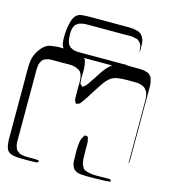

<svg xmlns="http://www.w3.org/2000/svg" viewBox="-118 -884 898 997"><g transform="rotate(15 331.0 -385.0)"><path d="M636 -491V-147Q636 -140 636 -132.5Q636 -125 635 -117Q635 -115 635 -112Q635 -109 634 -107Q632 -105 632 -104Q632 -104 632 -109V-192Q632 -201 632 -225Q632 -249 632 -279.5Q632 -310 632 -341Q632 -372 632 -396Q632 -420 632 -429Q632 -441 631.5 -453Q631 -465 627 -477Q626 -479 626 -482Q626 -485 624 -487Q623 -490 621 -492.5Q619 -495 617 -496Q616 -498 614 -501Q612 -504 610 -505Q606 -508 600.5 -511Q595 -514 590 -515Q578 -520 564.5 -520Q551 -520 539 -520Q524 -520 502.5 -520Q481 -520 459.5 -516Q438 -512 423 -500Q407 -487 395 -469.5Q383 -452 372 -435Q364 -422 355.5 -409.5Q347 -397 339 -383Q334 -375 328.5 -367Q323 -359 317 -351Q314 -348 311.5 -344Q309 -340 306 -338Q304 -337 301 -336.5Q298 -336 296 -335Q295 -335 292 -333.5Q289 -332 288 -333Q287 -333 286 -336Q285 -339 284 -340Q283 -342 281.5 -345Q280 -348 279 -350Q278 -355 278 -360Q278 -365 278 -369Q277 -388 277.5 -406.5Q278 -425 278 -444Q277 -452 277 -461.5Q277 -471 274 -479Q272 -488 266 -498Q260 -505 252 -509Q244 -513 236 -516Q220 -521 201 -520.5Q182 -520 165 -520H133Q120 -520 106 -520Q92 -520 80 -516Q76 -515 70 -511.5Q64 -508 61 -505Q58 -502 55 -496Q52 -490 50 -486Q47 -479 46.5 -470.5Q46 -462 45 -454V-86Q45 -74 45 -61.5Q45 -49 49 -38Q50 -34 52.5 -28Q55 -22 58 -19Q61 -16 65 -14Q67 -12 69.5 -10Q72 -8 75 -6L88 -3Q101 0 114 0Q127 0 140 0Q148 0 155.5 0Q163 0 170 1Q173 2 178 2Q180 2 179 5Q178 6 177 9.5Q176 13 174 14Q173 15 169 14.5Q165 14 163 15Q157 15 151 15.5Q145 16 139 16Q119 16 98 16Q77 16 57 14Q44 13 31.5 8Q19 3 11 -8Q10 -10 9 -13Q8 -16 7 -18Q3 -29 2 -40Q1 -51 0 -62V-369Q0 -384 -0.5 -409Q-1 -434 0 -459Q1 -484 5 -499Q10 -522 27.5 -547.5Q45 -573 67 -584Q77 -588 87.5 -589.5Q98 -591 108 -592Q122 -594 136.5 -593.5Q151 -593 164 -593Q180 -593 195 -593.5Q210 -594 225 -592Q233 -591 242 -589Q251 -587 257 -583Q260 -581 262.5 -578Q265 -575 267 -572L274 -566Q275 -565 275 -562.5Q275 -560 276 -558Q278 -551 279 -545.5Q280 -540 281 -532Q283 -514 282 -496Q281 -478 282 -461Q282 -457 282.5 -453Q283 -449 283 -445Q283 -441 284 -439Q285 -438 288 -436Q291 -434 292 -432Q293 -431 295.5 -428.5Q298 -426 299 -426Q300 -426 302 -428Q304 -430 305 -431Q315 -438 322 -448Q336 -468 349 -488Q362 -508 375 -528Q388 -547 405.5 -563Q423 -579 445 -586Q467 -594 492 -593.5Q517 -593 539 -593Q554 -593 570 -592.5Q586 -592 600 -587Q603 -586 606.5 -585Q610 -584 612 -582Q614 -581 616 -578.5Q618 -576 620 -574Q622 -572 624 -569.5Q626 -567 627 -565Q629 -563 629.5 -559Q630 -555 631 -552Q636 -538 636 -523Q636 -508 636 -491ZM534 15Q512 16 478.5 16.5Q445 17 422 16Q414 15 405 14.5Q396 14 388 11Q385 10 382.5 8Q380 6 377 5Q376 3 374 2Q372 1 370 0Q368 -2 367 -4.5Q366 -7 364 -9Q359 -18 357 -28Q355 -38 355 -48Q354 -71 354 -95Q354 -119 357 -141Q359 -161 370 -177Q371 -179 373 -182Q375 -185 376 -186L384 -185Q385 -184 388 -184Q391 -184 392 -183Q394 -181 394 -176Q398 -166 399 -152Q399 -130 399 -108Q399 -86 400 -64Q401 -54 403 -44Q405 -34 411 -26Q413 -20 416 -17Q423 -10 432 -7.5Q441 -5 449 -3Q468 1 489 0.5Q510 0 529 0H561Q564 3 567 9Q569 11 569 11Q569 12 565.5 12Q562 12 561 12Q549 15 534 15ZM537 -685Q536 -695 534.5 -705Q533 -715 527 -723Q526 -725 523 -727.5Q520 -730 518 -732Q514 -736 512 -737Q509 -739 505.5 -739.5Q502 -740 499 -741Q483 -746 466 -745.5Q449 -745 432 -745H264Q250 -745 235 -745Q220 -745 206 -741Q204 -740 200 -739.5Q196 -739 194 -737Q191 -736 188.5 -734Q186 -732 184 -730Q183 -729 181 -728Q179 -727 177 -725Q172 -716 168 -705Q165 -692 165 -676Q165 -665 166 -653.5Q167 -642 171 -631Q172 -629 172.5 -626Q173 -623 174 -621Q176 -619 178.5 -616.5Q181 -614 182 -612Q184 -611 185.5 -609Q187 -607 188 -606Q190 -605 193.5 -604Q197 -603 199 -601Q214 -595 230.5 -595Q247 -595 263 -595H465Q470 -595 476 -595.5Q482 -596 487 -595Q495 -593 500 -593Q502 -592 503.5 -592.5Q505 -593 506 -592Q507 -591 506 -589.5Q505 -588 505 -586Q504 -585 504.5 -583.5Q505 -582 503 -581Q502 -580 501 -580Q500 -580 498 -579Q494 -578 490.5 -577Q487 -576 483 -575Q475 -574 465.5 -573.5Q456 -573 448 -573H267Q251 -573 235.5 -573Q220 -573 204 -574Q194 -575 183.5 -576.5Q173 -578 165 -583Q155 -588 149 -598Q143 -608 141 -618Q140 -626 139.5 -635.5Q139 -645 139 -653Q139 -694 150 -736Q154 -750 161 -761.5Q168 -773 181 -780Q188 -784 196.5 -784.5Q205 -785 212 -786Q226 -787 240 -787Q254 -787 268 -787H454Q476 -787 498.5 -781Q521 -775 531 -753Q538 -740 539 -723.5Q540 -707 540 -693Q540 -689 539.5 -685.5Q539 -682 539 -678Q539 -675 538 -675Q538 -680 537 -685Z"/></g></svg>

Font: Rubik Vinyl
Style: Regular
Weight: 400
Designer: Hubert and Fischer, NaN
Foundry: Hubert and Fischer, NaN
Version: Version 2.200